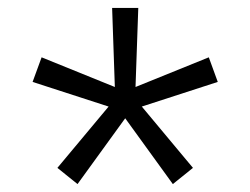

<svg xmlns="http://www.w3.org/2000/svg" viewBox="-20 -594 626 480"><path d="M412.1 -133.8 462.4 -174.3 334.5 -327.6 524.4 -389.2 502 -450.7 318.8 -376.5 325.7 -574.2H260.3L267.1 -376.5L84 -450.7L61.5 -389.2L251.5 -327.6L123.5 -174.3L173.8 -133.8L293 -298.3Z"/></svg>

Font: Cascadia Code Light
Style: Regular
Weight: 300
Monospace: yes
Designer: Aaron Bell
Foundry: Saja Typeworks
Version: Version 2404.023